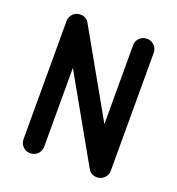

<svg xmlns="http://www.w3.org/2000/svg" viewBox="-123 -764 807 873"><g transform="rotate(20 280.0 -327.5)"><path d="M391 -613Q391 -635 406 -649Q421 -663 441 -663Q462 -663 476.5 -648.5Q491 -634 491 -613Q491 -613 491 -613Q491 -328 491 -42Q491 -22 476.5 -7.5Q462 7 441 7Q412 7 398 -18Q398 -18 169 -423V-42Q169 -21 154.5 -6.5Q140 8 119 8Q98 8 83.5 -6.5Q69 -21 69 -42V-613Q69 -634 83.5 -648.5Q98 -663 119 -663Q148 -663 162 -637Q162 -637 391 -232Z"/></g></svg>

Font: Brass Mono
Style: Bold
Weight: 700
Monospace: yes
Version: Version 1.100; ttfautohint (v1.8.3) -l 8 -r 50 -G 200 -x 14 